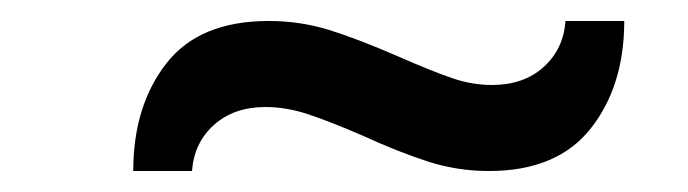

<svg xmlns="http://www.w3.org/2000/svg" viewBox="-20 -434 656 183"><path d="M325 -305Q295 -318 274 -325Q253 -332 233 -332Q203 -332 184 -315Q165 -298 163 -271H107Q107 -333 138.5 -373.5Q170 -414 236 -414Q266 -414 293.5 -405.5Q321 -397 360 -380Q392 -366 411 -359.5Q430 -353 449 -353Q479 -353 498 -370Q517 -387 519 -414H575Q575 -352 543 -311.5Q511 -271 446 -271Q416 -271 388 -280Q360 -289 325 -305Z"/></svg>

Font: Overpass Mono
Style: Regular
Weight: 400
Monospace: yes
Designer: Delve Withrington, Dave Bailey
Foundry: Delve Fonts
Version: Version 1.000;DELV;Overpass